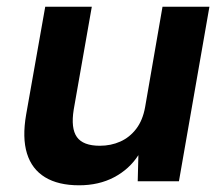

<svg xmlns="http://www.w3.org/2000/svg" viewBox="-20 -541 668 573"><path d="M216 12Q154 12 114.5 -12Q75 -36 60.5 -83Q46 -130 58 -199L115 -521H254L200 -214Q191 -158 209.5 -132Q228 -106 278 -106Q311 -106 339 -118.5Q367 -131 386.5 -156.5Q406 -182 413 -221L465 -521H605L514 0H391L393 -78Q366 -36 320.5 -12Q275 12 216 12Z"/></svg>

Font: DM Sans 10pt ExtraBold
Style: Italic
Weight: 800
Italic angle: -10°
Version: Version 4.004;gftools[0.9.30]